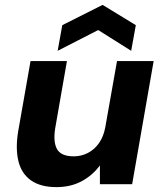

<svg xmlns="http://www.w3.org/2000/svg" viewBox="-20 -754 670 786"><path d="M211 12Q146 12 107 -15.5Q68 -43 55.5 -94Q43 -145 54 -214L105 -504H254L206 -229Q197 -173 213.5 -143.5Q230 -114 282 -114Q313 -114 340 -128Q367 -142 385.5 -168.5Q404 -195 411 -233L459 -504H609L521 0H389V-77Q360 -37 315 -12.5Q270 12 211 12ZM216 -546 235 -651 400 -734 536 -651 517 -546 382 -631Z"/></svg>

Font: DM Sans Black
Style: Italic
Weight: 900
Italic angle: -10°
Designer: Colophon Foundry, Jonny Pinhorn
Foundry: Colophon Foundry
Version: Version 4.004;gftools[0.9.30]